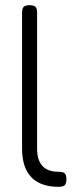

<svg xmlns="http://www.w3.org/2000/svg" viewBox="-20 -709 311 740"><path d="M206 11Q178 11 155.5 5Q133 -1 116 -13Q99 -25 87.5 -43Q76 -61 70.5 -85Q65 -109 65 -138V-658Q65 -670 67.5 -676.5Q70 -683 76.5 -686Q83 -689 93 -689Q104 -689 110.5 -686.5Q117 -684 120 -678Q123 -672 123 -661V-136Q123 -114 128 -97.5Q133 -81 143.5 -69.5Q154 -58 169.5 -52.5Q185 -47 205 -47Q217 -47 223.5 -44.5Q230 -42 233 -35.5Q236 -29 236 -18Q236 -7 233 -0.5Q230 6 223.5 8.5Q217 11 206 11Z"/></svg>

Font: Fredoka Light
Style: Regular
Weight: 300
Designer: Ben Nathan
Foundry: Milena B. Brandão, Ben Nathan
Version: Version 2.001